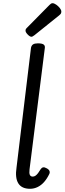

<svg xmlns="http://www.w3.org/2000/svg" viewBox="-20 -1160 402 1196"><path d="M167 16Q115 16 94 -18Q73 -52 83 -117L173 -862Q176 -877 186 -883.5Q196 -890 216 -890Q242 -890 252 -882.5Q262 -875 259 -859L164 -105Q161 -81 166 -70.5Q171 -60 184 -60Q193 -60 201 -65.5Q209 -71 217 -81.5Q225 -92 234 -107Q240 -116 249 -117.5Q258 -119 270 -112Q284 -105 288 -95.5Q292 -86 287 -76Q273 -47 255 -26.5Q237 -6 214.5 5Q192 16 167 16ZM176 -931Q166 -931 152.5 -945Q139 -959 139 -969Q139 -973 140 -976.5Q141 -980 147 -986L288 -1129Q293 -1134 297.5 -1137Q302 -1140 307 -1140Q317 -1140 330 -1131Q343 -1122 352.5 -1110Q362 -1098 362 -1088Q362 -1081 359.5 -1076Q357 -1071 347 -1063L195 -941Q189 -937 184.5 -934Q180 -931 176 -931Z"/></svg>

Font: Playwrite GB S
Style: Italic
Weight: 400
Italic angle: -7°
Designer: Veronika Burian, José Scaglione
Foundry: TypeTogether
Version: Version 1.000